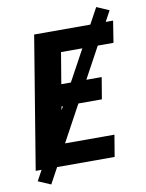

<svg xmlns="http://www.w3.org/2000/svg" viewBox="-98 -892 796 1049"><g transform="rotate(-10 300.0 -368.0)"><path d="M29 0 150 -735H588L569 -615H278L249 -442H473L453 -322H229L195 -120H487L467 0ZM100 88 30 58 510 -824 579 -794Z"/></g></svg>

Font: Iosevka Curly HvExObl
Style: Regular
Weight: 900
Width: 7
Italic angle: -9°
Monospace: yes
Designer: Belleve Invis
Foundry: Belleve Invis
Version: Version 11.1.0; ttfautohint (v1.8.3)